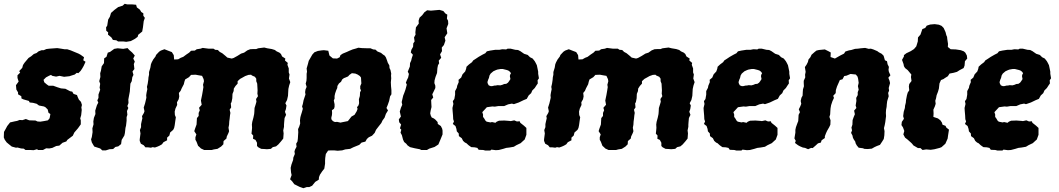

<svg xmlns="http://www.w3.org/2000/svg" viewBox="-38 -771 5569 1010"><path d="M24 0 9 -12 -3 -22 -13 -36 -18 -48 -17 -77 -8 -93 0 -108 15 -127 41 -133 52 -135 65 -140 80 -139 98 -145 116 -138 149 -137 159 -132 174 -131 193 -134 214 -138 223 -149 227 -171 217 -178 213 -195 201 -207 193 -211 167 -216 155 -225 136 -230 118 -232 114 -240 86 -248 75 -253 74 -265 57 -275V-285L48 -300L46 -323L60 -342L54 -361V-375L68 -389L63 -397L79 -414L83 -429L91 -441L107 -460L112 -466L126 -475L140 -487L154 -492L165 -501L181 -507H192L206 -513L222 -515L263 -518L283 -515L301 -512H315L334 -506L358 -496L375 -489L386 -483L404 -470L400 -454L412 -446L402 -424L394 -410L386 -398L374 -386L366 -388L355 -379L336 -373L327 -370L299 -367L275 -372L257 -368L237 -372L230 -377L219 -372L204 -364L191 -351L195 -338L208 -327L218 -320H242L264 -312L283 -306L306 -304L331 -291L342 -289L349 -277L367 -271L371 -260L377 -247L388 -235L393 -219L390 -206L392 -193L389 -165L384 -148L387 -138V-117L372 -96L353 -74L345 -57L337 -51L316 -35L311 -27L291 -20L274 -5L258 -3L237 7L221 10L205 9L188 18H162L157 14L139 19L121 18H96L87 11L73 10L54 5L46 6Z M583 -553 574 -559 556 -561 548 -574 530 -589 531 -601 521 -609 520 -627 526 -636 531 -668 540 -683 546 -703 564 -719 584 -734 607 -741 618 -751 631 -748H655L678 -746L682 -732L698 -720L705 -708L716 -701V-688L724 -677L718 -660L714 -627L710 -605L689 -588L686 -577L669 -565L650 -555L626 -551L610 -553ZM519 20H500L489 10L458 0L453 -8L445 -22L441 -38L445 -50L449 -76L448 -96L454 -117L453 -132L456 -151L464 -171L463 -189L472 -218L479 -231L474 -243L480 -256V-274L489 -299L486 -310L489 -330L484 -344L490 -366L489 -386L493 -399L497 -422L509 -439L510 -464L522 -472L529 -494L541 -498L563 -514L581 -517L610 -514L633 -518L642 -508L657 -495L671 -479L663 -463L671 -447L666 -434L669 -408L659 -395L664 -377L658 -365L655 -344L648 -331L646 -306L645 -290L642 -274L639 -258L637 -247L638 -229L632 -213L637 -203L630 -187L632 -167L628 -155V-136L625 -110L622 -98L619 -71L616 -58L602 -35L599 -13L584 -1L569 2L557 13L538 14Z M878 -458 899 -459 913 -467 926 -472 942 -484 957 -494 967 -504 987 -505 997 -512 1017 -515 1028 -519 1059 -515H1085L1094 -509L1108 -508L1118 -498L1131 -491L1148 -477L1158 -468L1181 -463L1191 -466L1211 -477L1230 -489L1246 -494L1263 -506L1278 -512L1295 -513H1310L1320 -517L1352 -521L1368 -517L1380 -515L1392 -513L1408 -508L1417 -501L1432 -494L1440 -487L1446 -474L1463 -463L1461 -453L1476 -440L1474 -430L1481 -411V-390L1485 -379L1482 -358L1489 -339L1483 -321L1479 -303L1478 -286L1477 -267L1472 -245L1463 -228L1469 -216L1466 -197L1461 -183L1467 -167L1459 -150L1457 -129L1456 -115V-104L1452 -85L1454 -69L1452 -42L1440 -27L1426 -11L1414 -1L1397 3L1387 12L1366 14L1354 13L1336 12L1321 4L1314 -3V-20L1306 -35L1293 -41L1294 -58L1285 -68L1287 -87L1288 -99L1287 -116L1289 -130L1295 -152L1299 -171L1300 -183L1301 -203L1307 -222L1311 -236L1309 -250L1319 -265L1316 -278L1317 -296L1316 -313L1315 -331L1310 -344V-357L1303 -367L1287 -374L1283 -378L1269 -377L1252 -371L1236 -362L1225 -356L1212 -344V-331L1201 -319L1192 -305L1191 -292L1185 -277L1184 -254L1180 -234L1176 -227L1178 -206L1170 -194L1174 -177L1172 -165L1170 -146L1168 -132L1167 -115L1164 -99L1167 -81L1164 -72L1155 -53L1153 -42L1138 -29L1137 -12L1125 0L1106 12L1087 15L1076 18H1050H1036L1019 10L1013 4L1004 -4L996 -25L990 -36V-49L995 -64L984 -81L988 -94L996 -116L997 -134L998 -150L1007 -161V-177L1013 -191L1009 -204L1023 -220L1019 -242L1021 -252L1025 -271L1029 -294L1032 -313L1030 -325L1035 -344L1033 -355L1025 -372L1007 -375L991 -378L967 -377L956 -365L936 -353L932 -341L929 -328L918 -307L912 -293L903 -282L905 -264L902 -249L893 -233L894 -219L885 -200L881 -184L882 -166L887 -154L884 -134L881 -112L878 -98L873 -88L857 -74L853 -58L841 -47V-33L822 -23L814 -12L802 -5L791 0L777 5L765 3L756 6L740 4H727L718 -7L703 -15L697 -30V-38L701 -69L698 -87L704 -102V-118L707 -132L711 -149L709 -160L719 -177L722 -186L718 -205L725 -227L729 -244L732 -257L731 -270L733 -283L737 -302L735 -314L739 -331L742 -351L743 -364L746 -378V-392L753 -415L756 -433L760 -443L768 -458L780 -474L783 -482L799 -499L808 -505L827 -512L850 -503L866 -497L876 -481Z M1558 219 1538 212 1520 203 1510 198 1499 183 1488 172 1496 150 1493 136 1491 112 1495 95 1504 70 1505 58 1513 39 1511 26 1514 16 1522 1 1520 -15 1527 -27 1529 -43 1530 -60 1531 -75 1530 -92 1536 -105 1541 -121 1540 -138 1542 -154 1545 -165 1550 -181 1555 -199 1551 -211 1555 -224 1559 -244 1562 -253 1569 -274 1567 -286 1569 -300 1575 -314 1570 -331 1574 -346 1575 -361V-383L1577 -394L1575 -411L1582 -435L1586 -451L1593 -463L1605 -484L1616 -496L1634 -503L1654 -506L1666 -507L1689 -504L1695 -479L1713 -464L1735 -463L1749 -470L1753 -481L1765 -489L1787 -498L1800 -504L1817 -511L1835 -516L1847 -520L1866 -518L1897 -517H1911L1925 -511L1937 -510L1948 -500L1966 -493L1977 -484L1986 -478L1992 -469L1998 -453L2002 -441L2010 -427L2011 -413L2016 -403L2020 -384L2019 -373L2020 -359L2018 -338L2019 -317L2021 -297V-275L2014 -264L2009 -240L2002 -220L1995 -203L2003 -190L1992 -172L1985 -152L1974 -137L1968 -124L1953 -105L1940 -88L1933 -72L1919 -57L1902 -49L1892 -40L1884 -26L1864 -21L1852 -9L1820 4L1804 12L1778 15L1762 20L1738 22L1719 20H1704L1688 21L1676 39L1673 59L1672 74V90L1668 116L1657 130L1645 148L1640 161L1639 174L1620 186L1604 206L1589 213H1576ZM1753 -126 1762 -128 1792 -134 1800 -144 1811 -158 1827 -167 1838 -185 1843 -198 1840 -207 1848 -217 1851 -228 1850 -249 1855 -266 1856 -285 1861 -296 1857 -304V-318L1863 -332L1862 -345L1861 -363L1855 -371L1843 -379L1831 -384L1813 -386L1800 -377L1793 -369L1779 -363L1771 -360L1762 -353L1756 -341L1745 -332L1737 -319L1736 -308L1731 -297L1725 -280L1722 -266V-252L1718 -243L1720 -232L1722 -223V-209L1719 -199L1708 -191L1709 -177L1708 -165L1705 -153V-144L1713 -134L1724 -129L1735 -130Z M2178 18 2170 14 2144 9 2119 3 2106 -6 2099 -15 2088 -24 2082 -37 2076 -60 2069 -73 2073 -89 2066 -96 2072 -116 2062 -128 2060 -143 2071 -158 2065 -184 2071 -204 2078 -220 2075 -234 2083 -268 2089 -283 2095 -300 2102 -326 2097 -336 2103 -351 2109 -363 2113 -382 2107 -394 2118 -421 2119 -439 2125 -452 2128 -465 2134 -483 2123 -495 2126 -509 2135 -525 2136 -543 2143 -553 2140 -574 2148 -589 2147 -601 2150 -627 2165 -647 2164 -662 2169 -678 2183 -691 2195 -707 2209 -717 2229 -715 2262 -718 2274 -719 2294 -713 2305 -700 2315 -694 2313 -673 2319 -662 2320 -645 2311 -622 2315 -596 2301 -575 2305 -557 2297 -534 2286 -521 2287 -502 2277 -485 2283 -467 2270 -452 2272 -438 2266 -428 2263 -413 2261 -387 2253 -366 2248 -348 2247 -334 2252 -320V-308L2242 -287L2236 -275L2241 -258L2230 -245L2231 -224L2232 -208L2228 -192L2225 -175L2228 -163L2233 -153L2244 -148L2252 -142L2264 -129L2265 -119L2281 -108L2288 -94L2290 -84V-64L2279 -37L2268 -11L2248 2L2220 11L2208 18Z M2515 21 2504 18 2480 17 2473 7 2459 4 2441 3 2427 -7 2415 -18 2408 -21 2398 -30 2391 -44 2376 -55 2375 -69 2365 -80 2363 -93 2358 -108 2344 -119 2350 -132 2346 -144 2345 -164 2343 -187 2342 -203 2347 -224 2344 -239 2352 -250 2356 -273V-292L2365 -309L2367 -320L2375 -339L2374 -351L2388 -363L2395 -380L2409 -395L2414 -409L2416 -420L2429 -432L2445 -444L2451 -453L2465 -462L2480 -472L2501 -484L2515 -491L2523 -501L2541 -505L2567 -509H2589L2604 -512L2625 -511L2632 -515H2648L2673 -509L2687 -508L2699 -502L2709 -495L2719 -488L2738 -482L2750 -470L2764 -463L2775 -449L2780 -440L2786 -428L2790 -409L2793 -394V-383L2797 -359L2790 -349L2791 -332L2784 -322L2775 -308L2762 -295L2756 -281L2743 -269L2733 -251L2716 -244L2691 -232L2665 -223L2655 -226L2635 -222L2614 -213H2599H2583L2565 -210L2552 -211L2523 -207L2512 -195L2499 -181L2503 -169V-156L2509 -148L2516 -136L2522 -131L2542 -127L2550 -129L2568 -125L2575 -131L2587 -136L2615 -137L2641 -135L2649 -134L2667 -138L2681 -132L2696 -133L2699 -125L2718 -110L2731 -98V-84V-62L2722 -37L2714 -30L2701 -18L2678 -7L2665 1L2642 5L2625 7L2609 12L2586 18L2570 19L2547 16L2541 21ZM2543 -318H2551L2564 -321H2570L2579 -323L2594 -322L2605 -325L2614 -329L2625 -330L2634 -336L2640 -344L2647 -355L2644 -371L2646 -379L2650 -386L2644 -394L2636 -400L2627 -403L2619 -405L2607 -408H2595L2578 -405L2570 -402L2557 -396L2550 -390L2543 -384L2537 -374L2534 -361L2530 -352L2526 -339L2528 -331L2533 -322Z M3005 -458 3026 -459 3040 -467 3053 -472 3069 -484 3084 -494 3094 -504 3114 -505 3124 -512 3144 -515 3155 -519 3186 -515H3212L3221 -509L3235 -508L3245 -498L3258 -491L3275 -477L3285 -468L3308 -463L3318 -466L3338 -477L3357 -489L3373 -494L3390 -506L3405 -512L3422 -513H3437L3447 -517L3479 -521L3495 -517L3507 -515L3519 -513L3535 -508L3544 -501L3559 -494L3567 -487L3573 -474L3590 -463L3588 -453L3603 -440L3601 -430L3608 -411V-390L3612 -379L3609 -358L3616 -339L3610 -321L3606 -303L3605 -286L3604 -267L3599 -245L3590 -228L3596 -216L3593 -197L3588 -183L3594 -167L3586 -150L3584 -129L3583 -115V-104L3579 -85L3581 -69L3579 -42L3567 -27L3553 -11L3541 -1L3524 3L3514 12L3493 14L3481 13L3463 12L3448 4L3441 -3V-20L3433 -35L3420 -41L3421 -58L3412 -68L3414 -87L3415 -99L3414 -116L3416 -130L3422 -152L3426 -171L3427 -183L3428 -203L3434 -222L3438 -236L3436 -250L3446 -265L3443 -278L3444 -296L3443 -313L3442 -331L3437 -344V-357L3430 -367L3414 -374L3410 -378L3396 -377L3379 -371L3363 -362L3352 -356L3339 -344V-331L3328 -319L3319 -305L3318 -292L3312 -277L3311 -254L3307 -234L3303 -227L3305 -206L3297 -194L3301 -177L3299 -165L3297 -146L3295 -132L3294 -115L3291 -99L3294 -81L3291 -72L3282 -53L3280 -42L3265 -29L3264 -12L3252 0L3233 12L3214 15L3203 18H3177H3163L3146 10L3140 4L3131 -4L3123 -25L3117 -36V-49L3122 -64L3111 -81L3115 -94L3123 -116L3124 -134L3125 -150L3134 -161V-177L3140 -191L3136 -204L3150 -220L3146 -242L3148 -252L3152 -271L3156 -294L3159 -313L3157 -325L3162 -344L3160 -355L3152 -372L3134 -375L3118 -378L3094 -377L3083 -365L3063 -353L3059 -341L3056 -328L3045 -307L3039 -293L3030 -282L3032 -264L3029 -249L3020 -233L3021 -219L3012 -200L3008 -184L3009 -166L3014 -154L3011 -134L3008 -112L3005 -98L3000 -88L2984 -74L2980 -58L2968 -47V-33L2949 -23L2941 -12L2929 -5L2918 0L2904 5L2892 3L2883 6L2867 4H2854L2845 -7L2830 -15L2824 -30V-38L2828 -69L2825 -87L2831 -102V-118L2834 -132L2838 -149L2836 -160L2846 -177L2849 -186L2845 -205L2852 -227L2856 -244L2859 -257L2858 -270L2860 -283L2864 -302L2862 -314L2866 -331L2869 -351L2870 -364L2873 -378V-392L2880 -415L2883 -433L2887 -443L2895 -458L2907 -474L2910 -482L2926 -499L2935 -505L2954 -512L2977 -503L2993 -497L3003 -481Z M3836 21 3825 18 3801 17 3794 7 3780 4 3762 3 3748 -7 3736 -18 3729 -21 3719 -30 3712 -44 3697 -55 3696 -69 3686 -80 3684 -93 3679 -108 3665 -119 3671 -132 3667 -144 3666 -164 3664 -187 3663 -203 3668 -224 3665 -239 3673 -250 3677 -273V-292L3686 -309L3688 -320L3696 -339L3695 -351L3709 -363L3716 -380L3730 -395L3735 -409L3737 -420L3750 -432L3766 -444L3772 -453L3786 -462L3801 -472L3822 -484L3836 -491L3844 -501L3862 -505L3888 -509H3910L3925 -512L3946 -511L3953 -515H3969L3994 -509L4008 -508L4020 -502L4030 -495L4040 -488L4059 -482L4071 -470L4085 -463L4096 -449L4101 -440L4107 -428L4111 -409L4114 -394V-383L4118 -359L4111 -349L4112 -332L4105 -322L4096 -308L4083 -295L4077 -281L4064 -269L4054 -251L4037 -244L4012 -232L3986 -223L3976 -226L3956 -222L3935 -213H3920H3904L3886 -210L3873 -211L3844 -207L3833 -195L3820 -181L3824 -169V-156L3830 -148L3837 -136L3843 -131L3863 -127L3871 -129L3889 -125L3896 -131L3908 -136L3936 -137L3962 -135L3970 -134L3988 -138L4002 -132L4017 -133L4020 -125L4039 -110L4052 -98V-84V-62L4043 -37L4035 -30L4022 -18L3999 -7L3986 1L3963 5L3946 7L3930 12L3907 18L3891 19L3868 16L3862 21ZM3864 -318H3872L3885 -321H3891L3900 -323L3915 -322L3926 -325L3935 -329L3946 -330L3955 -336L3961 -344L3968 -355L3965 -371L3967 -379L3971 -386L3965 -394L3957 -400L3948 -403L3940 -405L3928 -408H3916L3899 -405L3891 -402L3878 -396L3871 -390L3864 -384L3858 -374L3855 -361L3851 -352L3847 -339L3849 -331L3854 -322Z M4248 -498 4257 -505 4270 -508 4301 -511 4321 -501 4332 -495 4331 -471 4354 -463 4375 -475 4384 -480 4402 -489 4409 -500 4428 -506 4440 -508 4460 -514 4475 -515 4490 -517 4513 -519 4532 -514 4543 -515 4556 -511 4577 -502 4585 -496 4600 -488 4610 -478 4613 -468 4617 -454 4628 -449 4631 -433 4638 -419 4636 -404 4638 -393 4646 -375 4635 -362 4641 -347 4644 -334 4637 -308 4639 -294 4634 -282 4637 -265 4629 -239 4627 -223 4626 -209 4623 -193 4622 -177 4623 -160 4621 -145 4619 -129 4616 -113 4612 -97 4615 -81 4614 -59 4611 -40 4603 -27 4591 -9 4575 -3 4562 3 4548 11 4526 13 4508 12 4502 9 4479 6 4469 -6 4463 -17 4461 -26 4453 -38 4449 -46 4446 -59 4439 -72 4444 -85 4441 -100 4446 -115 4447 -139 4453 -156 4459 -170 4455 -189 4467 -203 4463 -216 4467 -240 4466 -256 4474 -271V-286L4479 -299L4475 -318L4479 -335L4476 -357L4473 -368L4464 -379L4436 -382L4415 -373L4403 -371L4394 -354L4380 -350L4373 -334L4365 -316L4359 -297L4358 -281L4345 -267L4349 -256L4341 -239L4334 -218L4331 -201L4330 -187L4329 -169L4325 -156L4331 -138L4330 -115L4324 -102L4313 -83L4307 -70L4301 -54V-45L4284 -33L4280 -21L4265 -17L4252 -5L4237 8L4229 7L4213 14L4197 7L4185 5L4171 -1L4160 -7L4144 -19L4148 -30L4141 -43L4146 -73V-88L4149 -102L4157 -124L4161 -134L4162 -149L4163 -167L4170 -181L4164 -196L4172 -212L4177 -225L4174 -240L4178 -257L4184 -268L4185 -288L4186 -301L4191 -317L4190 -335V-346L4198 -364L4197 -378L4200 -393L4196 -418L4205 -431L4212 -445L4215 -458L4225 -470L4231 -483Z M4815 18 4804 8H4791L4767 -6L4760 -15L4755 -20L4736 -37L4723 -47L4714 -64L4719 -82L4712 -101L4704 -113L4706 -130L4717 -146L4713 -160L4716 -183L4722 -203L4723 -215L4727 -231L4728 -244L4733 -270L4737 -284L4745 -296L4743 -316L4745 -329L4757 -345L4754 -366L4756 -379L4737 -402L4723 -413L4717 -423L4715 -434L4707 -456L4717 -474V-481L4730 -491L4753 -502L4770 -513L4782 -527L4790 -553L4791 -574L4804 -589L4814 -618L4829 -624L4837 -636L4855 -642L4879 -644L4901 -641L4915 -635L4926 -624L4936 -602L4940 -586L4944 -577L4945 -566L4949 -540L4948 -524L4963 -512L4990 -511L5016 -507L5032 -501L5040 -494L5048 -479L5050 -463L5038 -449L5036 -426L5031 -413L5010 -402L4996 -393L4978 -388L4957 -384L4948 -370L4932 -360L4925 -355L4912 -350L4904 -332L4901 -305L4896 -288L4889 -270L4886 -254L4882 -241L4884 -225L4880 -212L4872 -194L4873 -174L4872 -156L4896 -148L4909 -138L4917 -126L4920 -115L4936 -109L4940 -100L4954 -89L4949 -57L4947 -42L4935 -15L4915 3L4905 7L4878 14L4858 17L4834 15Z M5209 21 5198 18 5174 17 5167 7 5153 4 5135 3 5121 -7 5109 -18 5102 -21 5092 -30 5085 -44 5070 -55 5069 -69 5059 -80 5057 -93 5052 -108 5038 -119 5044 -132 5040 -144 5039 -164 5037 -187 5036 -203 5041 -224 5038 -239 5046 -250 5050 -273V-292L5059 -309L5061 -320L5069 -339L5068 -351L5082 -363L5089 -380L5103 -395L5108 -409L5110 -420L5123 -432L5139 -444L5145 -453L5159 -462L5174 -472L5195 -484L5209 -491L5217 -501L5235 -505L5261 -509H5283L5298 -512L5319 -511L5326 -515H5342L5367 -509L5381 -508L5393 -502L5403 -495L5413 -488L5432 -482L5444 -470L5458 -463L5469 -449L5474 -440L5480 -428L5484 -409L5487 -394V-383L5491 -359L5484 -349L5485 -332L5478 -322L5469 -308L5456 -295L5450 -281L5437 -269L5427 -251L5410 -244L5385 -232L5359 -223L5349 -226L5329 -222L5308 -213H5293H5277L5259 -210L5246 -211L5217 -207L5206 -195L5193 -181L5197 -169V-156L5203 -148L5210 -136L5216 -131L5236 -127L5244 -129L5262 -125L5269 -131L5281 -136L5309 -137L5335 -135L5343 -134L5361 -138L5375 -132L5390 -133L5393 -125L5412 -110L5425 -98V-84V-62L5416 -37L5408 -30L5395 -18L5372 -7L5359 1L5336 5L5319 7L5303 12L5280 18L5264 19L5241 16L5235 21ZM5237 -318H5245L5258 -321H5264L5273 -323L5288 -322L5299 -325L5308 -329L5319 -330L5328 -336L5334 -344L5341 -355L5338 -371L5340 -379L5344 -386L5338 -394L5330 -400L5321 -403L5313 -405L5301 -408H5289L5272 -405L5264 -402L5251 -396L5244 -390L5237 -384L5231 -374L5228 -361L5224 -352L5220 -339L5222 -331L5227 -322Z"/></svg>

Font: Winky Rough
Style: Bold Italic
Weight: 700
Italic angle: -8.97852°
Designer: Simon Atzbach
Foundry: typofactur
Version: Version 1.206; ttfautohint (v1.8.4.7-5d5b)